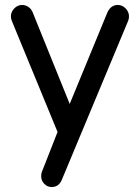

<svg xmlns="http://www.w3.org/2000/svg" viewBox="-20 -553 564 774"><path d="M188 201Q171 201 158.5 188Q146 175 146 158Q146 154 146.5 150Q147 146 148 142L212 -21L28 -468Q24 -477 24 -487Q24 -505 37.5 -519Q51 -533 69 -533Q83 -533 94.5 -525Q106 -517 111 -505L261 -134L413 -503Q427 -533 455 -533Q473 -533 486.5 -519Q500 -505 500 -487Q500 -478 497 -470L230 170Q218 201 188 201Z"/></svg>

Font: Huninn
Style: Regular
Weight: 400
Designer: justfont
Foundry: justfont
Version: Version 1.003